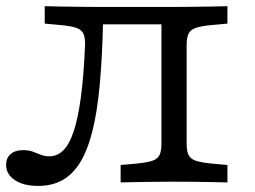

<svg xmlns="http://www.w3.org/2000/svg" viewBox="-28 -591 827 622"><path d="M495 -201.6V-518.3L504.8 -512.1H298.3L305.8 -520.2Q303.2 -402.5 294.9 -314Q286.6 -225.5 270.7 -163.5Q254.8 -101.5 230.5 -63Q206.2 -24.5 172.7 -6.6Q139.2 11.3 95.7 11.3Q48.6 11.3 20.2 -7.4Q-8.2 -26 -8.2 -57Q-8.2 -79.2 6.5 -91.9Q21.1 -104.6 46.3 -104.6Q65.2 -104.6 78.7 -99.6Q92.1 -94.6 104.4 -89.6Q116.6 -84.6 131.2 -84.6Q156.7 -84.6 176.3 -103.2Q196 -121.9 210.2 -163.9Q224.5 -206 233.9 -275.3Q243.4 -344.6 247.5 -445.2Q248.3 -468.7 242.4 -481.6Q236.5 -494.5 219.7 -500.6Q203 -506.6 169.5 -509.7L116.9 -514.5V-571Q140.9 -570.2 170 -569.8Q199 -569.4 228.2 -569Q257.3 -568.5 281.5 -568.5H289.4H536.2H544.3Q568.5 -568.5 597.6 -569Q626.7 -569.4 656.2 -569.8Q685.6 -570.2 708.8 -571V-514.5L656.2 -509.7Q623.5 -506.6 606 -500.6Q588.5 -494.5 582.6 -481.6Q576.6 -468.7 576.6 -445.2V-201.6ZM527.4 -2.4Q503.2 -2.4 474.1 -2Q445 -1.6 415.9 -1.2Q386.8 -0.8 362.8 0V-56.5L415.4 -61.2Q448.9 -64.5 466.1 -70.4Q483.2 -76.4 489.1 -89.4Q495 -102.3 495 -125.8V-201.6H576.6V-125.8Q576.6 -102.3 582.6 -89.4Q588.5 -76.4 606 -70.4Q623.5 -64.5 656.2 -61.2L708.8 -56.5V0Q685.6 -0.8 656.2 -1.2Q626.7 -1.6 597.6 -2Q568.5 -2.4 544.3 -2.4H536.2Z"/></svg>

Font: Playfair 5pt SemiExpanded Light
Style: Regular
Weight: 300
Width: 6
Designer: Claus Eggers Sørensen
Foundry: Claus Eggers Sørensen
Version: Version 2.203